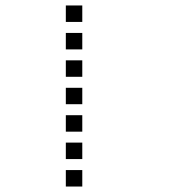

<svg xmlns="http://www.w3.org/2000/svg" viewBox="-20 -700 640 700"><path d="M221 -680Q220 -680 220 -680Q220 -680 220 -679V-621Q220 -620 220 -620Q220 -620 221 -620H279Q280 -620 280 -620Q280 -620 280 -621V-679Q280 -680 280 -680Q280 -680 279 -680ZM221 -580Q220 -580 220 -580Q220 -580 220 -579V-521Q220 -520 220 -520Q220 -520 221 -520H279Q280 -520 280 -520Q280 -520 280 -521V-579Q280 -580 280 -580Q280 -580 279 -580ZM221 -480Q220 -480 220 -480Q220 -480 220 -479V-421Q220 -420 220 -420Q220 -420 221 -420H279Q280 -420 280 -420Q280 -420 280 -421V-479Q280 -480 280 -480Q280 -480 279 -480ZM221 -380Q220 -380 220 -380Q220 -380 220 -379V-321Q220 -320 220 -320Q220 -320 221 -320H279Q280 -320 280 -320Q280 -320 280 -321V-379Q280 -380 280 -380Q280 -380 279 -380ZM221 -280Q220 -280 220 -280Q220 -280 220 -279V-221Q220 -220 220 -220Q220 -220 221 -220H279Q280 -220 280 -220Q280 -220 280 -221V-279Q280 -280 280 -280Q280 -280 279 -280ZM221 -180Q220 -180 220 -180Q220 -180 220 -179V-121Q220 -120 220 -120Q220 -120 221 -120H279Q280 -120 280 -120Q280 -120 280 -121V-179Q280 -180 280 -180Q280 -180 279 -180ZM221 -80Q220 -80 220 -80Q220 -80 220 -79V-21Q220 -20 220 -20Q220 -20 221 -20H279Q280 -20 280 -20Q280 -20 280 -21V-79Q280 -80 280 -80Q280 -80 279 -80Z"/></svg>

Font: Doto Medium
Style: Regular
Weight: 500
Monospace: yes
Version: Version 1.000